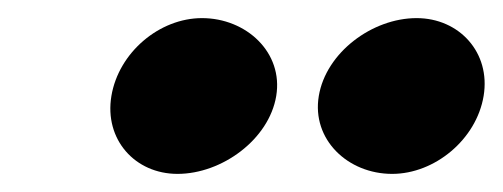

<svg xmlns="http://www.w3.org/2000/svg" viewBox="-20 -665 555 212"><path d="M103 -559C95 -511 129 -473 176 -473C225 -473 277 -511 285 -559C293 -607 252 -645 203 -645C156 -645 111 -607 103 -559ZM332 -559C324 -511 364 -473 413 -473C460 -473 506 -511 514 -559C522 -607 487 -645 440 -645C391 -645 340 -607 332 -559Z"/></svg>

Font: Charger Pro
Style: UltraExtObl
Weight: 900
Designer: Jasper
Foundry: Cannot Into Space Fonts
Version: Version 1.09